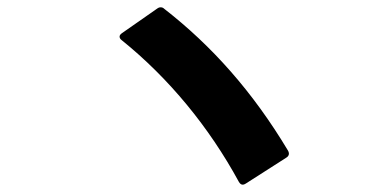

<svg xmlns="http://www.w3.org/2000/svg" viewBox="-20 -639 1040 525"><path d="M633 -142C636 -137 639 -134 644 -134C646 -134 649 -135 652 -137L763 -208C768 -211 770 -215 770 -219C770 -222 769 -225 767 -228C671 -388 560 -513 429 -615C426 -618 423 -619 419 -619C416 -619 413 -618 409 -615L313 -548C309 -545 307 -542 307 -539C307 -535 309 -532 313 -529C442 -425 552 -291 633 -142Z"/></svg>

Font: LINE Seed JP_OTF Bold
Style: Regular
Weight: 700
Designer: LINE & Fontrix & Fontworks
Version: Version 1.009